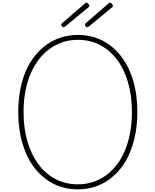

<svg xmlns="http://www.w3.org/2000/svg" viewBox="-20 -1412 1175 1451"><path d="M569 19Q468 19 385.5 -22.5Q303 -64 243 -140.5Q183 -217 150.5 -324.5Q118 -432 118 -565Q118 -654 132.5 -731.5Q147 -809 174.5 -873.5Q202 -938 242.5 -988.5Q283 -1039 333.5 -1075Q384 -1111 443 -1129.5Q502 -1148 569 -1148Q669 -1148 751 -1107Q833 -1066 893 -989.5Q953 -913 985.5 -805.5Q1018 -698 1018 -565Q1018 -477 1003 -399Q988 -321 960.5 -256Q933 -191 893 -140.5Q853 -90 803 -54Q753 -18 694 0.5Q635 19 569 19ZM569 -19Q629 -19 682.5 -36.5Q736 -54 782 -87.5Q828 -121 864 -168.5Q900 -216 925 -276.5Q950 -337 963.5 -409.5Q977 -482 977 -565Q977 -689 947.5 -790Q918 -891 863.5 -962.5Q809 -1034 734.5 -1072.5Q660 -1111 569 -1111Q508 -1111 454.5 -1093.5Q401 -1076 355 -1042.5Q309 -1009 273 -962Q237 -915 211 -854Q185 -793 171.5 -720.5Q158 -648 158 -565Q158 -441 188 -340.5Q218 -240 272.5 -168Q327 -96 402 -57.5Q477 -19 569 -19ZM461 -1206Q456 -1206 449 -1212.5Q442 -1219 442 -1225Q442 -1226 443 -1229Q444 -1232 446 -1234L620 -1384Q624 -1387 626 -1389.5Q628 -1392 632 -1392Q638 -1392 643 -1388Q648 -1384 651.5 -1378.5Q655 -1373 655 -1368Q655 -1365 654 -1363.5Q653 -1362 651 -1359L473 -1212Q469 -1210 466.5 -1208Q464 -1206 461 -1206ZM640 -1206Q634 -1206 628 -1212.5Q622 -1219 622 -1225Q622 -1226 622 -1229Q622 -1232 625 -1234L798 -1384Q802 -1387 805 -1389.5Q808 -1392 811 -1392Q816 -1392 821 -1388Q826 -1384 829.5 -1378.5Q833 -1373 833 -1368Q833 -1365 832.5 -1363.5Q832 -1362 830 -1359L652 -1212Q648 -1210 645.5 -1208Q643 -1206 640 -1206Z"/></svg>

Font: Playwrite CL Thin
Style: Regular
Weight: 100
Designer: Veronika Burian, José Scaglione
Foundry: TypeTogether
Version: Version 1.002